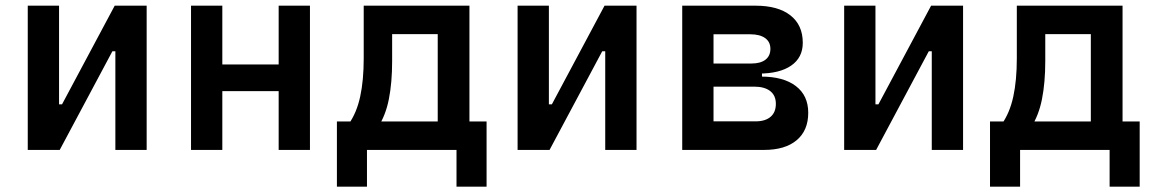

<svg xmlns="http://www.w3.org/2000/svg" viewBox="-20 -538 4142 689"><path d="M156.7 0V-163.6H202.6L391.6 -517.6H425.8V-354H383.3L194.3 0ZM79.6 0V-517.6H191.9V0ZM394 0V-517.6H506.3V0Z M980 0V-517.6H1092.3V0ZM665.5 0V-517.6H777.8V0ZM712.9 -210.9V-306.6H1056.2V-210.9Z M1335.4 -80.1 1231 -92.3Q1259.8 -132.8 1272.5 -191.2Q1285.2 -249.5 1285.2 -329.1V-517.6H1387.2V-318.8Q1387.2 -241.7 1375.5 -182.4Q1363.8 -123 1335.4 -80.1ZM1189 131.8V-72.8H1296.9V131.8ZM1618.2 131.8V-72.8H1726.1V131.8ZM1550.8 0V-517.6H1664.6V0ZM1338.4 -415.5V-517.6H1613.8V-415.5ZM1726.1 -102.1V0H1189V-102.1Z M1914.6 0V-163.6H1960.4L2149.4 -517.6H2183.6V-354H2141.1L1952.1 0ZM1837.4 0V-517.6H1949.7V0ZM2151.9 0V-517.6H2264.2V0Z M2533.7 0V-102.5H2691.4Q2726.1 -102.5 2745.1 -118.7Q2764.2 -134.8 2764.2 -165.5Q2764.2 -195.3 2743.9 -211.2Q2723.6 -227.1 2686 -227.1H2517.6V-263.2H2710.9Q2791.5 -263.2 2835.9 -229.2Q2880.4 -195.3 2880.4 -133.3Q2880.4 -69.8 2838.9 -34.9Q2797.4 0 2721.7 0ZM2428.2 0V-517.6H2540.5V0ZM2494.1 -243.2V-291H2714.4V-243.2ZM2517.6 -273.9V-310.1H2676.8Q2709 -310.1 2726.8 -323.7Q2744.6 -337.4 2744.6 -362.8Q2744.6 -387.7 2725.6 -401.4Q2706.5 -415 2671.9 -415H2533.7V-517.6H2691.4Q2772 -517.6 2816.4 -482.9Q2860.8 -448.2 2860.8 -384.3Q2860.8 -331.5 2819.3 -302.7Q2777.8 -273.9 2702.1 -273.9Z M3086.4 0V-163.6H3132.3L3321.3 -517.6H3355.5V-354H3313L3124 0ZM3009.3 0V-517.6H3121.6V0ZM3323.7 0V-517.6H3436V0Z M3679.2 -80.1 3574.7 -92.3Q3603.5 -132.8 3616.2 -191.2Q3628.9 -249.5 3628.9 -329.1V-517.6H3731V-318.8Q3731 -241.7 3719.2 -182.4Q3707.5 -123 3679.2 -80.1ZM3532.7 131.8V-72.8H3640.6V131.8ZM3961.9 131.8V-72.8H4069.8V131.8ZM3894.5 0V-517.6H4008.3V0ZM3682.1 -415.5V-517.6H3957.5V-415.5ZM4069.8 -102.1V0H3532.7V-102.1Z"/></svg>

Font: Cascadia Code Medium
Style: Regular
Weight: 500
Monospace: yes
Designer: Aaron Bell
Foundry: Saja Typeworks
Version: Version 2407.024